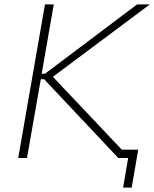

<svg xmlns="http://www.w3.org/2000/svg" viewBox="-20 -720 703 875"><path d="M519 0H564L541 135H580L610 -38H535L221 -370L663 -700H605L185 -384H170L225 -700H185L63 0H103L166 -359H181Z"/></svg>

Font: Fixel Display 20240404 ExLight
Style: Italic
Weight: 200
Italic angle: -10°
Designer: AlfaBravo + MacPaw
Foundry: Kyrylo Tkachov, Marchela Mozhyna, Serhii Makarenko, Maria Weinstein, Zakhar Kryvoshyya
Version: Version 1.211;Glyphs 3.2 (3225)